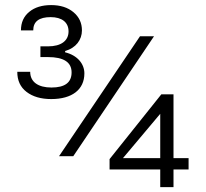

<svg xmlns="http://www.w3.org/2000/svg" viewBox="-20 -724 827 770"><path d="M622.6 26.4H675.8V-44.4H736.3V-89.8H675.8V-345.7H627L419.4 -85.9V-44.4H622.6ZM473.1 -89.8 622.6 -267.6V-89.8ZM185.1 -703.6C148.9 -703.6 119.6 -694.8 97.7 -676.8C75.2 -658.7 64 -633.8 64 -602.1H113.3C113.3 -637.7 136.7 -655.3 183.1 -655.3C228 -655.3 254.9 -634.8 254.9 -598.1C254.9 -560.5 225.1 -538.1 172.4 -538.1H142.1V-495.1H172.4C235.4 -495.1 267.1 -474.6 267.1 -433.6C267.1 -393.1 240.2 -373 186.5 -373C133.3 -373 101.1 -395 101.1 -436H49.3C49.3 -401.4 61.5 -374.5 86.4 -355.5C111.3 -336.4 144 -326.7 185.5 -326.7C269 -326.7 318.4 -364.7 318.4 -429.7C318.4 -468.3 290 -502.4 241.2 -514.2V-519.5C284.7 -531.7 308.6 -564.5 308.6 -602.1C308.6 -631.8 297.4 -656.2 274.4 -675.3C251.5 -694.3 221.7 -703.6 185.1 -703.6ZM597.7 -578.6H541.5L216.8 -97.7H273.9Z"/></svg>

Font: Estedad Regular
Style: Regular
Weight: 400
Designer: Amin Abedi
Version: Version 7.3